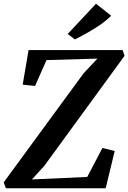

<svg xmlns="http://www.w3.org/2000/svg" viewBox="-34 -1012 690 1032"><path d="M-2 0 -14 -32 415 -617.5 489.5 -697 216 -689 154.5 -550 88 -557 119.5 -743H625L635.5 -712L204.5 -121L137.5 -47.5L435 -61L516.5 -216.5L582.5 -200.5L534 0ZM368.5 -800 330 -829.5 482 -992 563.5 -927.5Q536.5 -900.5 502 -877Q467.5 -853.5 432.5 -834Q397.5 -814.5 368.5 -800Z"/></svg>

Font: Merriweather 60pt SemiBold
Style: Italic
Weight: 600
Italic angle: -7.8°
Version: Version 2.101